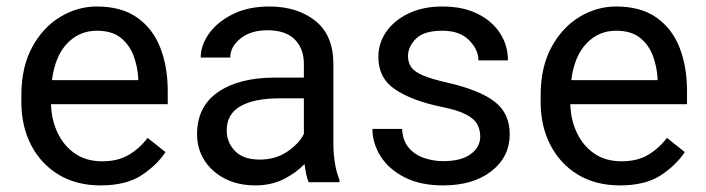

<svg xmlns="http://www.w3.org/2000/svg" viewBox="-20 -558 2161 588"><path d="M288.1 9.8Q214.4 9.8 159.9 -22.9Q105.5 -55.7 75.4 -113.5Q45.4 -171.4 45.4 -245.6V-266.1Q45.4 -352.5 78.4 -413.3Q111.3 -474.1 164.3 -506.1Q217.3 -538.1 276.4 -538.1Q352.1 -538.1 400.1 -504.2Q448.2 -470.2 470.9 -411.9Q493.7 -353.5 493.7 -279.3V-238.8H136.2Q137.7 -190.4 156.7 -150.6Q175.8 -110.8 210.2 -87.4Q244.6 -64 293 -64Q340.8 -64 374 -83.5Q407.2 -103 432.1 -135.7L486.8 -92.3Q461.4 -53.2 414.1 -21.7Q366.7 9.8 288.1 9.8ZM276.4 -463.9Q222.7 -463.9 185.5 -424.8Q148.4 -385.7 139.2 -312.5H403.3V-319.3Q401.4 -354.5 388.9 -387.7Q376.5 -420.9 349.6 -442.4Q322.8 -463.9 276.4 -463.9Z M925.3 0Q920.9 -9.8 917.7 -24.7Q914.6 -39.6 912.6 -55.7Q887.2 -28.8 849.1 -9.5Q811 9.8 762.2 9.8Q708.5 9.8 668.2 -11.2Q627.9 -32.2 605.7 -67.6Q583.5 -103 583.5 -147Q583.5 -231.9 647.9 -276.1Q712.4 -320.3 821.3 -320.3H910.6V-362.3Q910.6 -409.2 882.6 -437.3Q854.5 -465.3 799.3 -465.3Q748 -465.3 716.6 -440.2Q685.1 -415 685.1 -381.8H594.7Q594.7 -419.9 620.6 -455.8Q646.5 -491.7 693.6 -514.9Q740.7 -538.1 804.7 -538.1Q890.6 -538.1 945.8 -494.1Q1001 -450.2 1001 -361.3V-115.2Q1001 -88.9 1005.6 -59.1Q1010.3 -29.3 1019.5 -7.8V0ZM775.4 -69.3Q824.2 -69.3 860.1 -93.8Q896 -118.2 910.6 -147.9V-256.8H835.9Q758.3 -256.8 716.3 -232.7Q674.3 -208.5 674.3 -159.2Q674.3 -121.6 699.7 -95.5Q725.1 -69.3 775.4 -69.3Z M1450.7 -140.1Q1450.7 -159.7 1442.1 -176.5Q1433.6 -193.4 1407.5 -207.3Q1381.3 -221.2 1329.1 -231.4Q1240.7 -250 1189.7 -284.4Q1138.7 -318.8 1138.7 -383.8Q1138.7 -425.8 1162.8 -460.7Q1187 -495.6 1231.2 -516.8Q1275.4 -538.1 1334.5 -538.1Q1397.9 -538.1 1442.9 -515.6Q1487.8 -493.2 1511.7 -455.8Q1535.6 -418.5 1535.6 -373H1445.3Q1445.3 -405.8 1416.7 -434.8Q1388.2 -463.9 1334.5 -463.9Q1278.3 -463.9 1253.9 -439.5Q1229.5 -415 1229.5 -386.2Q1229.5 -366.7 1239.3 -352.5Q1249 -338.4 1275.1 -327.1Q1301.3 -315.9 1351.1 -304.7Q1448.7 -282.2 1494.9 -246.6Q1541 -210.9 1541 -147Q1541 -77.6 1485.1 -33.9Q1429.2 9.8 1336.9 9.8Q1267.1 9.8 1218.8 -15.1Q1170.4 -40 1145.5 -79.6Q1120.6 -119.1 1120.6 -163.1H1211.4Q1213.4 -126 1232.9 -104.2Q1252.4 -82.5 1280.8 -73.5Q1309.1 -64.5 1336.9 -64.5Q1392.1 -64.5 1421.4 -85.9Q1450.7 -107.4 1450.7 -140.1Z M1878.4 9.8Q1804.7 9.8 1750.2 -22.9Q1695.8 -55.7 1665.8 -113.5Q1635.7 -171.4 1635.7 -245.6V-266.1Q1635.7 -352.5 1668.7 -413.3Q1701.7 -474.1 1754.6 -506.1Q1807.6 -538.1 1866.7 -538.1Q1942.4 -538.1 1990.5 -504.2Q2038.6 -470.2 2061.3 -411.9Q2084 -353.5 2084 -279.3V-238.8H1726.6Q1728 -190.4 1747.1 -150.6Q1766.1 -110.8 1800.5 -87.4Q1835 -64 1883.3 -64Q1931.2 -64 1964.4 -83.5Q1997.6 -103 2022.5 -135.7L2077.1 -92.3Q2051.8 -53.2 2004.4 -21.7Q1957 9.8 1878.4 9.8ZM1866.7 -463.9Q1813 -463.9 1775.9 -424.8Q1738.8 -385.7 1729.5 -312.5H1993.7V-319.3Q1991.7 -354.5 1979.2 -387.7Q1966.8 -420.9 1939.9 -442.4Q1913.1 -463.9 1866.7 -463.9Z"/></svg>

Font: Vazirmatn UI
Style: Regular
Weight: 400
Designer: Saber Rastikerdar
Foundry: Saber Rastikerdar
Version: Version 33.003